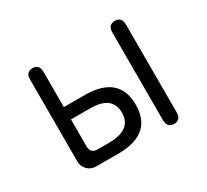

<svg xmlns="http://www.w3.org/2000/svg" viewBox="-146 -950 1293 1199"><g transform="rotate(-30 500.0 -351.0)"><path d="M647.5 -203.1Q647.5 3.9 409.2 7.8H241.2Q204.1 7.8 179.2 -17.1Q154.3 -42 154.3 -77.1V-668.9Q154.3 -722.7 203.1 -722.7Q251 -722.7 251 -668.9V-414.1H411.1Q647.5 -409.2 647.5 -203.1ZM795.9 -721.7Q844.7 -721.7 844.7 -665V-36.1Q844.7 21.5 795.9 21.5Q746.1 21.5 746.1 -36.1V-665Q746.1 -721.7 795.9 -721.7ZM301.8 -80.1H382.8Q547.9 -80.1 547.9 -203.1Q547.9 -324.2 391.6 -325.2H251V-130.9Q251 -80.1 301.8 -80.1Z"/></g></svg>

Font: FakePearl
Style: Regular
Weight: 400
Version: Version 1.2